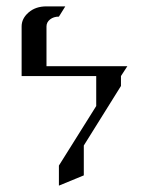

<svg xmlns="http://www.w3.org/2000/svg" viewBox="-20 -458 459 603"><path d="M47.9 -219.2V-375Q47.9 -399.9 69.8 -418.9Q91.8 -438 126 -438H185.1L165 -405.8Q148.4 -405.8 137.2 -397Q126 -388.2 126 -375V-250H379.9L359.9 -219.2V-188L243.2 -1V92.8L165 125V62L282.2 -125V-219.2Z"/></svg>

Font: Hhenum
Style: Regular
Weight: 400
Designer: T. Christopher White
Version: Version 1.0